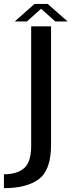

<svg xmlns="http://www.w3.org/2000/svg" viewBox="-85 -727 364 976"><path d="M-65 229.5Q52 229.5 113.2 183Q174.5 136.5 174.5 9.5V-593H73.5V13Q73.5 97 37.5 128Q1.5 159 -65 159ZM-10 -618H52L124 -682.5L196 -618H258.5L157.5 -707H90.5Z"/></svg>

Font: Anybody UltraCondensed Thin
Style: Regular
Weight: 400
Version: Version 1.111